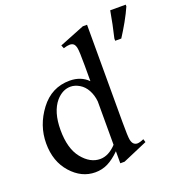

<svg xmlns="http://www.w3.org/2000/svg" viewBox="-140 -898 975 1035"><g transform="rotate(-20 347.0 -381.0)"><path d="M374.5 -53.5Q338 -17.5 304.8 -1Q271.5 15.5 232.5 15.5Q154 15.5 94.8 -51Q35.5 -117.5 35.5 -221Q35.5 -324 100.5 -410.2Q165.5 -496.5 269.5 -496.5Q333.5 -496.5 374.5 -455.5V-545.5Q374.5 -628.5 370.2 -647.2Q366 -666 357.5 -672.2Q349 -678.5 336 -678.5Q323 -678.5 300.5 -671.5L293 -690L437 -747.5H461.5V-190.5Q461.5 -106.5 465.2 -87.8Q469 -69 477.8 -61.2Q486.5 -53.5 498 -53.5Q512 -53.5 535.5 -64L541 -45.5L399 15.5H374.5ZM374.5 -90.5V-339.5Q371 -375.5 355.2 -404.8Q339.5 -434 313.8 -449.2Q288 -464.5 263 -464.5Q217 -464.5 180 -422.5Q133 -367 133 -263Q133 -156.5 178.5 -99.8Q224 -43 281.5 -43Q330 -43 374.5 -90.5ZM574.5 -627.5Q583 -662 591 -701.5Q599 -741 605.5 -778H694.5V-768Q687.5 -752 677.5 -732Q667.5 -712 655.8 -691.2Q644 -670.5 632 -650.5Q620 -630.5 609.5 -614.5H574.5Z"/></g></svg>

Font: MM Phetkon
Style: Regular
Weight: 400
Designer: Khon Soe Zaw Thu
Version: Version 1.00 July 15, 2016, initial release